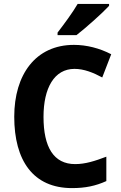

<svg xmlns="http://www.w3.org/2000/svg" viewBox="-20 -954 621 984"><path d="M539 -924V-934H378C352 -889 308 -830 275 -787V-774H372C421 -812 505 -887 539 -924ZM362 -601C410 -601 458 -582 504 -557L550 -676C490 -707 424 -724 359 -724C162 -724 53 -571 53 -356C53 -131 150 10 349 10C417 10 470 -1 525 -26V-151C467 -129 418 -113 365 -113C255 -113 203 -200 203 -355C203 -503 258 -601 362 -601Z"/></svg>

Font: Noto Sans Myanmar SemiCondensed
Style: Bold
Weight: 700
Width: 4
Designer: Monotype Design Team
Foundry: Monotype Imaging Inc.
Version: Version 2.107